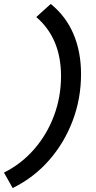

<svg xmlns="http://www.w3.org/2000/svg" viewBox="-59 -731 485 969"><path d="M197 -711Q273 -650 311.5 -560Q350 -470 350 -357Q350 -233 307.5 -121Q265 -9 188 78.5Q111 166 5 218L-39 140Q48 97 113 22.5Q178 -52 213.5 -147Q249 -242 249 -347Q249 -538 124 -645Z"/></svg>

Font: Red Hat Text Medium
Style: Italic
Weight: 500
Italic angle: -12°
Designer: Pentagram, MCKL
Foundry: Pentagram, MCKL
Version: Version 1.023; ttfautohint (v1.8.3)